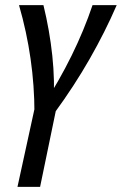

<svg xmlns="http://www.w3.org/2000/svg" viewBox="-20 -438 474 747"><path d="M114 0Q114 -104 99 -209Q84 -314 54 -418H149Q173 -320 183.5 -221.5Q194 -123 188 -24H146Q210 -123 258.5 -221.5Q307 -320 340 -418H434Q389 -314 329 -209Q269 -104 193 0ZM48 289 125 -64H209L136 289Z"/></svg>

Font: Ysabeau Infant SemiBold
Style: Italic
Weight: 600
Italic angle: -12°
Designer: Christian Thalmann (Catharsis Fonts)
Version: Version 2.002; featfreeze: ss01,ss02,lnum